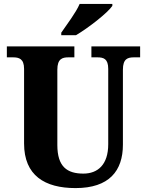

<svg xmlns="http://www.w3.org/2000/svg" viewBox="-20 -951 751 981"><path d="M293 -784V-771H368C431 -808 531 -886 554 -921V-931H387C368 -886 320 -824 293 -784ZM366 10C538 10 608 -78 608 -212V-595C608 -651 633 -658 665 -658H696V-714H447V-658H477C509 -658 533 -651 533 -599V-214C533 -109 479 -64 406 -64C323 -64 273 -99 273 -210V-595C273 -651 299 -658 330 -658H360V-714H15V-658H46C77 -658 103 -651 103 -599V-218C103 -54 209 10 366 10Z"/></svg>

Font: Noto Serif Tamil SemiCondensed ExtraBold
Style: Italic
Weight: 800
Width: 4
Italic angle: -12°
Designer: Indian Type Foundry, Tom Grace, and the Monotype Design Team
Foundry: Monotype Imaging Inc.
Version: Version 2.003